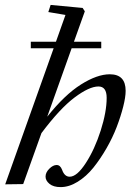

<svg xmlns="http://www.w3.org/2000/svg" viewBox="-20 -745 528 776"><path d="M1 0 196.8 -549.8H104.5V-576.2H206.1L244.6 -684.6L175.3 -696.3L184.6 -725.1L314 -712.9L322.8 -699.2L278.8 -576.2H389.2V-549.8H269.5L170.9 -273.4Q241.2 -361.8 306.9 -403.3Q372.6 -444.8 423.8 -444.8Q487.8 -444.8 487.8 -377.9Q487.8 -352.5 478 -314Q468.3 -275.4 451.7 -231.9Q435.1 -188.5 410.2 -145.3Q385.3 -102.1 357.2 -67.1Q329.1 -32.2 294.2 -10.5Q259.3 11.2 225.1 11.2Q195.8 11.2 179.9 -2Q164.1 -15.1 164.1 -31.2Q164.1 -47.9 179.2 -63Q194.3 -78.1 209 -78.1Q223.6 -78.1 231 -58.6Q240.7 -30.8 261.7 -30.8Q291 -30.8 326.9 -86.2Q362.8 -141.6 387 -217.3Q411.1 -293 411.1 -349.6Q411.1 -395.5 377.9 -395.5Q340.8 -395.5 281.5 -351.1Q222.2 -306.6 147.5 -207L73.7 -1Z"/></svg>

Font: Elstob
Style: Italic
Weight: 400
Italic angle: -20°
Designer: Peter S. Baker
Version: Version 1.015